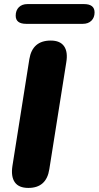

<svg xmlns="http://www.w3.org/2000/svg" viewBox="-20 -913 484 942"><path d="M119 9Q72 9 52.5 -19Q33 -47 41 -99L124 -623Q139 -714 229 -714Q275 -714 294.5 -686Q314 -658 305 -606L222 -83Q208 9 119 9ZM109 -796Q57 -796 57 -836Q57 -862 72.5 -877.5Q88 -893 115 -893H392Q444 -893 444 -852Q444 -827 428.5 -811.5Q413 -796 386 -796Z"/></svg>

Font: Nunito Black
Style: Italic
Weight: 900
Italic angle: -9°
Designer: Vernon Adams
Foundry: Vernon Adams
Version: Version 3.601; ttfautohint (v1.8.2.53-6de2)